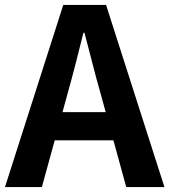

<svg xmlns="http://www.w3.org/2000/svg" viewBox="-24 -761 689 781"><path d="M-3.8 0H146.3L252.5 -385.9C274.1 -462.9 295.4 -547.1 315.4 -627.9H319.4C341 -548.6 361.3 -462.9 383.7 -385.9L489.5 0H644.9L407.5 -740.8H233.3ZM143.3 -190.1H495.4V-304.8H143.3Z"/></svg>

Font: Source Han Sans JP VF
Style: Regular
Weight: 250
Designer: Ryoko NISHIZUKA 西塚涼子 (kana, bopomofo & ideographs); Paul D. Hunt (Latin, Greek & Cyrillic); Sandoll Communications 산돌커뮤니
Foundry: Adobe
Version: Version 2.004;hotconv 1.0.118;makeotfexe 2.5.65603